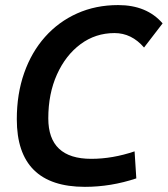

<svg xmlns="http://www.w3.org/2000/svg" viewBox="-20 -723 658 753"><path d="M313 9.8Q45.9 9.8 45.9 -255.4Q45.9 -354.5 74.7 -436.5Q103.5 -518.6 156.5 -578.1Q209.5 -637.7 282.5 -670.4Q355.5 -703.1 443.4 -703.1Q555.7 -703.1 617.7 -631.3L544.9 -536.6Q496.1 -593.3 429.2 -593.3Q354.5 -593.3 295.9 -549.8Q237.3 -506.3 203.4 -430.9Q169.4 -355.5 169.4 -258.8Q169.4 -100.1 337.9 -100.1Q421.4 -100.1 507.8 -129.4L514.6 -23.4Q415 9.8 313 9.8Z"/></svg>

Font: Cascadia Code NF SemiBold
Style: Italic
Weight: 600
Italic angle: -10°
Monospace: yes
Designer: Aaron Bell
Foundry: Saja Typeworks
Version: Version 2404.023; ttfautohint (v1.8.4)